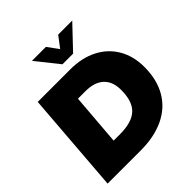

<svg xmlns="http://www.w3.org/2000/svg" viewBox="-240 -1093 1263 1263"><g transform="rotate(-45 391.5 -461.5)"><path d="M93 -705H397Q503 -705 583.5 -664Q664 -623 708 -547.5Q752 -472 752 -372Q752 -254 703.5 -170.5Q655 -87 563.5 -43.5Q472 0 346 0H38ZM325 -172Q435 -172 486 -219Q537 -266 537 -373Q537 -451 492.5 -492Q448 -533 366 -533H295L266 -172ZM632 -923 482 -765H383L257 -923H387L443 -846L501 -923Z"/></g></svg>

Font: Nunito Sans Heavy Heavy
Style: Italic
Weight: 400
Italic angle: -4.541°
Designer: Vernon Adams
Foundry: Vernon Adams
Version: Version 2.002